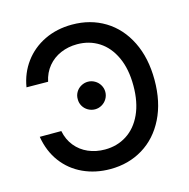

<svg xmlns="http://www.w3.org/2000/svg" viewBox="-107 -820 916 933"><g transform="rotate(-15 351.5 -353.5)"><path d="M335 -88.9Q396.5 -88.9 444.8 -119.9Q493.2 -150.9 520.5 -210.4Q547.9 -270 547.9 -353.5Q547.9 -437 520.3 -496.8Q492.7 -556.6 444.6 -587.4Q396.5 -618.2 335 -618.2Q290 -618.2 252 -601.8Q213.9 -585.4 187.7 -554Q161.6 -522.5 152.3 -478.5L43.9 -479.5Q55.2 -548.8 95 -602.8Q134.8 -656.7 197 -686.8Q259.3 -716.8 335.9 -716.8Q428.2 -716.8 500.5 -672.9Q572.8 -628.9 613.5 -546.6Q654.3 -464.4 654.3 -353.5Q654.3 -242.7 613.3 -160.4Q572.3 -78.1 500 -34.2Q427.7 9.8 335.9 9.8Q261.2 9.8 199.2 -18.8Q137.2 -47.4 96.7 -101.6Q56.2 -155.8 43.9 -230.5H152.3Q161.1 -186 187 -154.1Q212.9 -122.1 251.2 -105.5Q289.6 -88.9 335 -88.9ZM269.5 -359.4Q269 -377.9 278.3 -394Q287.6 -410.2 304 -419.4Q320.3 -428.7 338.9 -428.7Q356.9 -428.7 373 -419.4Q389.2 -410.2 398.7 -394Q408.2 -377.9 408.2 -359.4Q408.2 -340.8 398.7 -324.7Q389.2 -308.6 373 -299.3Q356.9 -290 338.9 -290Q320.3 -290 304 -299.3Q287.6 -308.6 278.3 -324.7Q269 -340.8 269.5 -359.4Z"/></g></svg>

Font: Pretendard Medium
Style: Regular
Weight: 500
Designer: Base glyphs from Inter by Rasmus Andersson; Hangeul glyphs from Noto Sans CJK(Source Han Sans) by Jang Soo-young and Kan
Foundry: Kil Hyung-jin
Version: Version 1.309